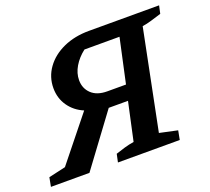

<svg xmlns="http://www.w3.org/2000/svg" viewBox="-157 -795 1025 937"><g transform="rotate(-20 355.5 -326.0)"><path d="M-44 0 -35 -47 53 -67 236 -295Q188 -315 160 -355.5Q132 -396 132 -448Q132 -506 165.5 -552.5Q199 -599 257.5 -625.5Q316 -652 391 -652H755L746 -611Q717 -602 692 -594.5Q667 -587 645 -584L541 -67L634 -47L625 0H304L313 -42Q337 -50 360.5 -57Q384 -64 410 -68L453 -266H353L156 0ZM374 -344H471L521 -574H339Q304 -547 283.5 -512.5Q263 -478 263 -442Q263 -399 292 -371.5Q321 -344 374 -344Z"/></g></svg>

Font: Piazzolla SC SemiBold
Style: Italic
Weight: 600
Italic angle: -11.3°
Designer: Juan Pablo del Peral
Foundry: Huerta Tipografica
Version: Version 1.330